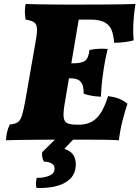

<svg xmlns="http://www.w3.org/2000/svg" viewBox="-20 -699 698 961"><path d="M10 3Q11 -17 15 -36Q19 -55 29 -76Q55 -78 68.5 -87Q82 -96 90 -121Q98 -146 107 -197L160 -501Q167 -541 164.5 -561Q162 -581 148 -589Q134 -597 108 -601Q105 -620 104.5 -638.5Q104 -657 108 -679Q132 -678 167.5 -677.5Q203 -677 242 -676.5Q281 -676 317 -676Q353 -676 378 -676Q452 -676 504 -676.5Q556 -677 593 -677.5Q630 -678 658 -679Q651 -638 648 -590Q645 -542 649 -497Q603 -485 551 -485Q549 -520 539.5 -546Q530 -572 505 -586.5Q480 -601 430 -601H374L337 -382H343Q388 -382 405.5 -394.5Q423 -407 428 -449Q472 -458 519 -454Q512 -426 506 -394.5Q500 -363 495 -325Q491 -298 488.5 -269.5Q486 -241 485 -215Q461 -216 440 -219.5Q419 -223 399 -230Q399 -250 395 -267.5Q391 -285 377 -296Q363 -307 333 -307H325L304 -182Q296 -136 298.5 -113Q301 -90 317 -82.5Q333 -75 363 -75H377Q428 -75 462 -106.5Q496 -138 521 -218Q552 -214 574 -205.5Q596 -197 618 -180Q606 -145 593.5 -96Q581 -47 575 3Q545 1 499 0.5Q453 0 403 0Q353 0 310 0Q284 0 243 0Q202 0 157.5 0.5Q113 1 73.5 1.5Q34 2 10 3ZM163 242Q159 231 160 216.5Q161 202 164 191Q197 192 223 182Q249 172 252 155Q257 132 241 121Q225 110 200 110Q188 89 191 63L271 -16H361L302 46Q339 58 351.5 85Q364 112 357 148Q348 194 298.5 219Q249 244 163 242Z"/></svg>

Font: Vollkorn Black
Style: Italic
Weight: 900
Italic angle: -11°
Designer: Friedrich Althausen
Foundry: Friedrich Althausen
Version: Version 5.000; ttfautohint (v1.8.3)